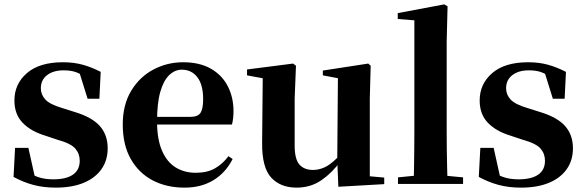

<svg xmlns="http://www.w3.org/2000/svg" viewBox="-20 -842 2675 879"><path d="M235 17Q179 17 132.5 4.5Q86 -8 42 -32L49 -165H110L142 -21L91 -28V-64Q124 -42 154 -31.5Q184 -21 224 -21Q283 -21 314 -42.5Q345 -64 345 -106Q345 -138 325 -161.5Q305 -185 244 -202L187 -221Q121 -241 83.5 -280Q46 -319 46 -382Q46 -458 103.5 -507.5Q161 -557 268 -557Q317 -557 357.5 -546Q398 -535 441 -513L435 -390H381L338 -528L383 -512V-482Q353 -502 329.5 -511Q306 -520 271 -520Q224 -520 195.5 -498Q167 -476 167 -438Q167 -409 187.5 -386.5Q208 -364 266 -347L323 -329Q402 -305 437.5 -264.5Q473 -224 473 -163Q473 -108 444.5 -67.5Q416 -27 363 -5Q310 17 235 17Z M825 17Q742 17 678.5 -16.5Q615 -50 578.5 -114.5Q542 -179 542 -272Q542 -363 581 -427Q620 -491 683 -524Q746 -557 818 -557Q894 -557 945.5 -527.5Q997 -498 1023 -447Q1049 -396 1049 -333Q1049 -299 1042 -272H606V-307H852Q886 -307 898 -325.5Q910 -344 910 -388Q910 -454 883.5 -488.5Q857 -523 812 -523Q781 -523 755 -498.5Q729 -474 714 -422Q699 -370 699 -286Q699 -204 722 -151.5Q745 -99 785 -75Q825 -51 876 -51Q929 -51 964.5 -71.5Q1000 -92 1026 -127L1045 -114Q1013 -51 957 -17Q901 17 825 17Z M1338 17Q1264 17 1221.5 -29Q1179 -75 1180 -188L1183 -501L1214 -478L1111 -497V-524L1322 -551L1335 -541L1329 -391V-176Q1329 -113 1351 -88.5Q1373 -64 1412 -64Q1454 -64 1490.5 -90.5Q1527 -117 1555 -157L1591 -103H1538Q1501 -51 1451.5 -17Q1402 17 1338 17ZM1529 13 1524 -108V-111L1527 -484L1458 -497V-519L1666 -551L1677 -541L1673 -391V-35L1739 -29V1Z M1802 0V-30L1913 -41H1984L2100 -30V0ZM1874 0Q1875 -36 1875.5 -76.5Q1876 -117 1876.5 -158Q1877 -199 1877 -236V-749L1801 -755V-782L2014 -822L2029 -813L2025 -653V-236Q2025 -199 2025.5 -158Q2026 -117 2027 -76.5Q2028 -36 2029 0Z M2365 17Q2309 17 2262.5 4.5Q2216 -8 2172 -32L2179 -165H2240L2272 -21L2221 -28V-64Q2254 -42 2284 -31.5Q2314 -21 2354 -21Q2413 -21 2444 -42.5Q2475 -64 2475 -106Q2475 -138 2455 -161.5Q2435 -185 2374 -202L2317 -221Q2251 -241 2213.5 -280Q2176 -319 2176 -382Q2176 -458 2233.5 -507.5Q2291 -557 2398 -557Q2447 -557 2487.5 -546Q2528 -535 2571 -513L2565 -390H2511L2468 -528L2513 -512V-482Q2483 -502 2459.5 -511Q2436 -520 2401 -520Q2354 -520 2325.5 -498Q2297 -476 2297 -438Q2297 -409 2317.5 -386.5Q2338 -364 2396 -347L2453 -329Q2532 -305 2567.5 -264.5Q2603 -224 2603 -163Q2603 -108 2574.5 -67.5Q2546 -27 2493 -5Q2440 17 2365 17Z"/></svg>

Font: Noto Serif TC ExtraLight ExtraBold
Style: Regular
Weight: 800
Version: Version 2.002-H1;hotconv 1.1.0;makeotfexe 2.6.0